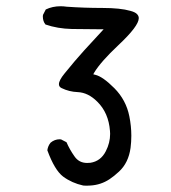

<svg xmlns="http://www.w3.org/2000/svg" viewBox="-20 -465 540 606"><path d="M242.7 120.6Q248 121.1 252.9 121.1Q257.8 121.1 265.1 120.6Q298.3 118.7 325.7 100.6Q339.8 91.3 355.5 76.7Q385.7 48.8 392.1 1.5Q394.5 -17.1 394.5 -36.6Q394.5 -66.9 388.2 -98.1Q377.9 -149.4 341.1 -186.5Q304.2 -223.6 280.3 -229L274.4 -230.5L277.3 -235.8Q297.4 -269.5 354 -322.8Q418 -382.8 418 -407.7Q418 -415 412.1 -420.9Q406.2 -426.8 391.6 -430.7Q359.9 -439.9 303 -439.9Q246.1 -439.9 190.9 -443.8Q190.9 -443.8 190.9 -443.8Q180.2 -445.3 171.4 -445.3Q145.5 -445.3 124.5 -435.1L115.7 -418Q115.2 -415.5 115.2 -413.1Q115.2 -397.9 123.5 -387.7Q161.6 -374.5 206.8 -373.5Q252 -372.6 296.9 -372.6H307.1Q272.9 -335.9 244.6 -304.7Q216.3 -273.4 183.6 -232.9Q166 -211.4 166 -199.2Q166 -190.9 174.3 -187Q198.2 -175.3 225.1 -174.3Q258.3 -172.9 287.1 -144Q322.8 -108.9 327.1 -51.8Q327.6 -46.9 327.6 -42.5Q327.6 -14.2 314 12.2Q297.9 43.9 265.1 48.8Q259.8 49.3 254.9 49.3Q229.5 49.3 215.3 28.8Q199.7 6.8 189.9 -16.1L172.9 -24.9Q170.4 -25.4 168.5 -25.4Q152.3 -25.4 139.6 -14.6Q131.3 -4.4 129.4 9.3Q152.3 71.8 179.2 92.3Q207 112.8 242.7 120.6Z"/></svg>

Font: Bakudai
Style: Light
Weight: 300
Version: Version 1.48